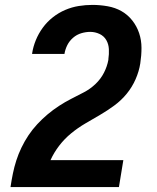

<svg xmlns="http://www.w3.org/2000/svg" viewBox="-20 -763 640 783"><path d="M23 0V-1Q27 -28 32.5 -55Q38 -82 46.5 -108.5Q55 -135 67.5 -161Q80 -187 96 -211Q112 -235 132 -256.5Q152 -278 174 -296.5Q196 -315 220.5 -331Q245 -347 270.5 -360Q296 -373 322 -386.5Q348 -400 369.5 -420.5Q391 -441 404 -466.5Q417 -492 422 -519V-522Q425 -542 424 -562.5Q423 -583 413.5 -599.5Q404 -616 386 -624.5Q368 -633 348 -633Q330 -633 311.5 -627.5Q293 -622 278 -609Q263 -596 254.5 -579Q246 -562 243 -544V-543H111V-545Q115 -572 126 -599Q137 -626 154.5 -650Q172 -674 195.5 -692.5Q219 -711 246 -722.5Q273 -734 301 -738.5Q329 -743 357 -743Q388 -743 419 -737.5Q450 -732 475.5 -717.5Q501 -703 519.5 -679.5Q538 -656 547.5 -627.5Q557 -599 557 -567.5Q557 -536 552 -504Q547 -472 533 -440Q519 -408 497 -381Q475 -354 446.5 -333Q418 -312 388 -294.5Q358 -277 328 -259.5Q298 -242 270.5 -219.5Q243 -197 221.5 -169Q200 -141 186 -110H483L465 0Z"/></svg>

Font: Iosevka XBd Ex Obl
Style: Regular
Weight: 800
Width: 7
Italic angle: -9°
Monospace: yes
Designer: Belleve Invis
Foundry: Belleve Invis
Version: Version 32.5.0; ttfautohint (v1.8.4)